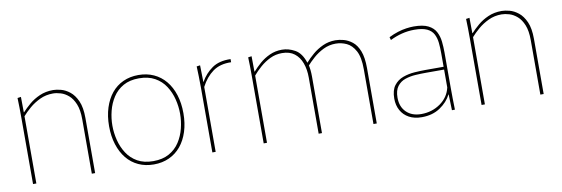

<svg xmlns="http://www.w3.org/2000/svg" viewBox="-45 -831 3340 1142"><g transform="rotate(-10 1624.5 -260.0)"><path d="M83 -400Q83 -436 82.5 -464Q82 -492 81 -520L102 -523L103 -430H105Q124 -451 151.5 -474.5Q179 -498 215.5 -514Q252 -530 297 -530Q317 -530 344 -523Q371 -516 397 -495.5Q423 -475 440.5 -436Q458 -397 458 -333V0H438V-329Q438 -385 423.5 -420.5Q409 -456 386.5 -475.5Q364 -495 339 -502.5Q314 -510 293 -510Q250 -510 214 -493Q178 -476 150 -452Q122 -428 103 -406V0H83Z M812 10Q761 10 719.5 -9Q678 -28 649 -63.5Q620 -99 604 -149Q588 -199 588 -260Q588 -321 604 -371Q620 -421 649 -456.5Q678 -492 719.5 -511Q761 -530 812 -530Q863 -530 904.5 -511Q946 -492 975.5 -456.5Q1005 -421 1021 -371Q1037 -321 1037 -260Q1037 -199 1021 -149Q1005 -99 975.5 -63.5Q946 -28 904.5 -9Q863 10 812 10ZM812 -10Q868 -10 907.5 -32Q947 -54 971 -91Q995 -128 1006 -172Q1017 -216 1017 -260Q1017 -304 1006 -348Q995 -392 971 -429Q947 -466 907.5 -488Q868 -510 812 -510Q756 -510 717 -488Q678 -466 654 -429Q630 -392 619 -348Q608 -304 608 -260Q608 -216 619 -172Q630 -128 654 -91Q678 -54 717 -32Q756 -10 812 -10Z M1166 0V-392Q1166 -430 1165 -460.5Q1164 -491 1163 -520L1184 -523L1186 -422H1187Q1214 -470 1257 -500Q1300 -530 1369 -528V-509Q1302 -511 1258.5 -479.5Q1215 -448 1186 -392V0Z M1476 -411Q1476 -441 1475.5 -466.5Q1475 -492 1474 -520L1495 -523L1496 -430H1498Q1518 -453 1544.5 -476Q1571 -499 1605 -514.5Q1639 -530 1679 -530Q1719 -530 1757.5 -508.5Q1796 -487 1815 -428H1816Q1836 -451 1863.5 -474.5Q1891 -498 1926 -514Q1961 -530 2002 -530Q2025 -530 2051.5 -523Q2078 -516 2103 -496.5Q2128 -477 2143.5 -438Q2159 -399 2159 -334V0H2139V-331Q2139 -404 2118 -442.5Q2097 -481 2065.5 -495.5Q2034 -510 2000 -510Q1960 -510 1925.5 -493Q1891 -476 1864 -452Q1837 -428 1818 -406L1820 -416Q1824 -400 1826 -381Q1828 -362 1828 -341V0H1808V-339Q1808 -388 1794 -426.5Q1780 -465 1751 -487.5Q1722 -510 1676 -510Q1637 -510 1604 -494Q1571 -478 1543.5 -454Q1516 -430 1496 -406V0H1476Z M2430 10Q2385 10 2353 -7.5Q2321 -25 2304 -56Q2287 -87 2287 -127Q2287 -178 2308.5 -206Q2330 -234 2363.5 -246Q2397 -258 2433.5 -260.5Q2470 -263 2500 -263H2609V-345Q2609 -378 2606 -407.5Q2603 -437 2591 -460.5Q2579 -484 2551.5 -497Q2524 -510 2475 -510Q2436 -510 2399 -500.5Q2362 -491 2328 -474L2323 -492Q2351 -506 2378 -514.5Q2405 -523 2430 -526.5Q2455 -530 2475 -530Q2531 -530 2562.5 -514Q2594 -498 2608 -471Q2622 -444 2625.5 -411.5Q2629 -379 2629 -346V-134Q2629 -106 2629.5 -69Q2630 -32 2631 0H2613L2610 -96H2609Q2587 -52 2541 -21Q2495 10 2430 10ZM2430 -9Q2495 -9 2545.5 -44.5Q2596 -80 2609 -138V-246H2497Q2469 -246 2436 -244Q2403 -242 2373.5 -232Q2344 -222 2325.5 -197.5Q2307 -173 2307 -129Q2307 -74 2340.5 -41.5Q2374 -9 2430 -9Z M2792 -400Q2792 -436 2791.5 -464Q2791 -492 2790 -520L2811 -523L2812 -430H2814Q2833 -451 2860.5 -474.5Q2888 -498 2924.5 -514Q2961 -530 3006 -530Q3026 -530 3053 -523Q3080 -516 3106 -495.5Q3132 -475 3149.5 -436Q3167 -397 3167 -333V0H3147V-329Q3147 -385 3132.5 -420.5Q3118 -456 3095.5 -475.5Q3073 -495 3048 -502.5Q3023 -510 3002 -510Q2959 -510 2923 -493Q2887 -476 2859 -452Q2831 -428 2812 -406V0H2792Z"/></g></svg>

Font: Murecho Thin
Style: Regular
Weight: 100
Designer: Neil Summerour
Foundry: Positype
Version: Version 1.010